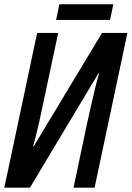

<svg xmlns="http://www.w3.org/2000/svg" viewBox="-21 -866 608 886"><path d="M-1 0 150.4 -713.9H247.6L183.1 -411.6Q172.4 -358.9 159.7 -302Q147 -245.1 131.8 -191.9H135.3L449.7 -713.9H566.9L415.5 0H318.4L381.3 -298.8Q389.6 -335.4 398.9 -377Q408.2 -418.5 417.7 -457.8Q427.2 -497.1 436.5 -527.3H433.1L117.2 0ZM237.8 -773.9 252.9 -846.2H502L486.8 -773.9Z"/></svg>

Font: Open Sans Condensed SemiBold
Style: Italic
Weight: 600
Width: 3
Italic angle: -12°
Designer: Monotype Design Team
Foundry: Monotype Imaging Inc.
Version: Version 3.000; ttfautohint (v1.8.4)